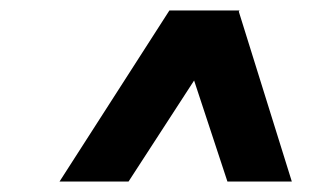

<svg xmlns="http://www.w3.org/2000/svg" viewBox="-20 -720 630 367"><path d="M303.8 -700H437.9L225.7 -373H93.8ZM306.9 -700H435.8L537.8 -373H414.7Z"/></svg>

Font: Oak Sans Light Italic
Style: Regular
Weight: 400
Italic angle: -9.5°
Foundry: Erik Kennedy, Walven
Version: Version 1.000;Glyphs 3.1.2 (3151)